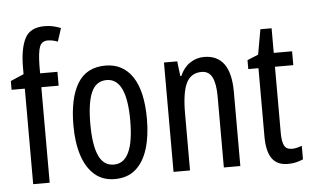

<svg xmlns="http://www.w3.org/2000/svg" viewBox="-53 -847 1519 939"><g transform="rotate(-5 706.5 -377.5)"><path d="M240 -469H155V0H74V-469H9V-512L74 -540V-571Q74 -664 99.5 -714.5Q125 -765 196 -765Q218 -765 236.5 -761Q255 -757 276 -749L255 -684Q242 -689 229.5 -691.5Q217 -694 206 -694Q177 -694 166.5 -668Q156 -642 155 -574V-537H240Z M656 -269Q656 -186 636.5 -123Q617 -60 577 -25Q537 10 474 10Q415 10 375 -25Q335 -60 315 -122.5Q295 -185 295 -269Q295 -402 339 -474.5Q383 -547 476 -547Q562 -547 609 -476.5Q656 -406 656 -269ZM378 -269Q378 -166 401.5 -113.5Q425 -61 476 -61Q574 -61 574 -269Q574 -476 476 -476Q424 -476 401 -424.5Q378 -373 378 -269Z M960 -547Q1091 -547 1091 -364V0H1010V-348Q1010 -411 994 -443Q978 -475 942 -475Q890 -475 867 -429Q844 -383 844 -279V0H763V-537H828L837 -464H842Q859 -504 890.5 -525.5Q922 -547 960 -547Z M1351 -62Q1363 -62 1375 -65Q1387 -68 1399 -72V-6Q1383 1 1365 5.5Q1347 10 1324 10Q1271 10 1246 -25.5Q1221 -61 1221 -133V-469H1171V-513L1225 -535L1247 -658H1302V-537H1392V-469H1302V-143Q1302 -103 1312 -82.5Q1322 -62 1351 -62Z"/></g></svg>

Font: Noto Sans Myanmar ExtraCondensed
Style: Regular
Weight: 400
Width: 2
Designer: Monotype Design Team
Foundry: Monotype Imaging Inc.
Version: Version 2.107; ttfautohint (v1.8.4.7-5d5b)